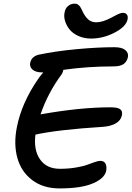

<svg xmlns="http://www.w3.org/2000/svg" viewBox="-20 -1008 728 1061"><path d="M483.9 -794.9Q444.3 -794.9 412.8 -809.3Q381.3 -823.7 364 -845.7Q346.7 -867.7 339.4 -892.3Q332 -917 336.9 -939Q340.3 -960.9 355.7 -974.4Q371.1 -987.8 392.1 -987.8Q397.9 -987.8 403.1 -986.6Q408.2 -985.4 412.6 -981Q417 -976.6 419.4 -974.9Q421.9 -973.1 426 -965.3Q430.2 -957.5 430.9 -956.3Q431.6 -955.1 436 -945.8Q448.7 -918 466.6 -901.4Q484.4 -884.8 512.2 -884.8Q546.4 -884.8 592.8 -909.2Q598.6 -912.1 610.8 -918.7Q623 -925.3 629.2 -928.2Q635.3 -931.2 643.6 -934.1Q651.9 -937 658.2 -937Q674.8 -937 681.4 -927.2Q688 -917.5 685.1 -901.9Q677.7 -861.3 614 -828.1Q550.3 -794.9 483.9 -794.9ZM309.1 33.2Q218.3 33.2 157.5 -13.2Q96.7 -59.6 75.7 -136Q54.7 -212.4 73.2 -305.2Q99.6 -439.5 190.9 -571.8Q197.8 -583 219.2 -607.9H212.9Q177.2 -607.9 159.7 -623.5Q142.1 -639.2 147 -661.1Q153.8 -694.3 190.9 -705.1Q284.2 -725.1 401.9 -736.1Q519.5 -747.1 611.8 -747.1Q653.3 -747.1 672.1 -731.7Q690.9 -716.3 687 -692.9Q681.6 -667.5 663.3 -654.3Q645 -641.1 606.9 -641.1Q464.4 -641.1 330.1 -622.1Q328.1 -609.4 321.8 -599.1Q244.1 -494.1 204.1 -376Q422.4 -415 590.8 -415Q629.9 -415 644 -404.5Q658.2 -394 653.8 -371.1Q647.5 -341.3 618.4 -325.4Q589.4 -309.6 547.9 -307.1Q301.8 -291.5 175.8 -264.2Q165 -178.7 201.4 -127Q237.8 -75.2 311 -75.2Q357.4 -75.2 398.2 -82Q439 -88.9 461.2 -97.2Q483.4 -105.5 503.4 -112.3Q523.4 -119.1 533.2 -119.1Q555.7 -119.1 563.2 -103.5Q570.8 -87.9 566.9 -64.9Q559.1 -22.9 494.1 5.1Q429.2 33.2 309.1 33.2Z"/></svg>

Font: Shantell Sans Irregular
Style: Italic
Weight: 500
Italic angle: -11.31°
Designer: Stephen Nixon, Anya Danilova, Shantell Martin
Foundry: Arrow Type
Version: Version 1.006;[9816181b4]